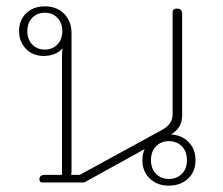

<svg xmlns="http://www.w3.org/2000/svg" viewBox="-20 -574 700 604"><path d="M428 -70Q428 -90 435 -105L245 0H113Q104 0 104 -10Q104 -24 122 -24H175V-395Q175 -412 177 -422Q155 -398 118 -398Q83 -398 61.5 -420.5Q40 -443 40 -476Q40 -511 62.5 -532.5Q85 -554 121 -554Q159 -554 182 -530.5Q205 -507 205 -470V-44Q205 -31 204 -24H231L491 -166Q523 -184 523 -214V-536Q523 -547 537 -547Q553 -547 553 -531V-212Q553 -191 544.5 -176.5Q536 -162 518 -151Q552 -149 573.5 -127Q595 -105 595 -70Q595 -34 571.5 -12Q548 10 511 10Q475 10 451.5 -12Q428 -34 428 -70ZM176 -476Q176 -502 160.5 -518Q145 -534 121 -534Q97 -534 81.5 -518Q66 -502 66 -476Q66 -450 81.5 -434Q97 -418 121 -418Q145 -418 160.5 -434Q176 -450 176 -476ZM568 -70Q568 -98 552 -114Q536 -130 511 -130Q487 -130 471 -114Q455 -98 455 -70Q455 -43 471 -27Q487 -11 511 -11Q536 -11 552 -27Q568 -43 568 -70Z"/></svg>

Font: Maitree ExtraLight
Style: Regular
Weight: 275
Designer: CadsonDemak Team
Foundry: CadsonDemak
Version: Version 1.003